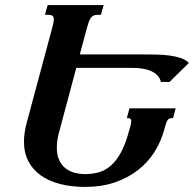

<svg xmlns="http://www.w3.org/2000/svg" viewBox="-20 -736 781 767"><path d="M635.7 -216.8Q623 -169.9 596.9 -128.7Q570.8 -87.4 531 -56.4Q491.2 -25.4 438.2 -7.3Q385.3 10.7 319.8 10.7Q264.6 10.7 219.7 -1Q174.8 -12.7 142.8 -35.4Q110.8 -58.1 93.3 -92Q75.7 -126 75.7 -170.9Q75.7 -203.6 85.9 -242.7L188.5 -624.5Q191.4 -635.7 193.1 -644Q194.8 -652.3 194.8 -658.7Q194.8 -668.5 189.9 -672.6Q185.1 -676.8 174.3 -676.8H159.7L170.4 -715.8H394L383.3 -676.8H368.7Q359.9 -676.8 353.8 -673.8Q347.7 -670.9 343 -664.8Q338.4 -658.7 334.7 -648.7Q331.1 -638.7 327.1 -624L298.8 -518.6H546.4Q574.2 -518.6 603 -518.1Q631.8 -517.6 657.2 -514.2Q682.6 -510.7 702.9 -503.9Q723.1 -497.1 734.4 -484.4L657.2 -408.7H623Q619.1 -424.3 608.6 -435.1Q598.1 -445.8 583 -452.4Q567.9 -459 548.8 -461.9Q529.8 -464.8 509.3 -464.8H284.7L216.8 -210.9Q211.4 -192.4 209.2 -176.3Q207 -160.2 207 -146Q207 -115.7 216.8 -95.5Q226.6 -75.2 242.7 -63Q258.8 -50.8 279.1 -45.7Q299.3 -40.5 319.8 -40.5Q350.6 -40.5 376.7 -48.3Q402.8 -56.2 424.6 -75.9Q446.3 -95.7 464.1 -128.9Q481.9 -162.1 495.6 -213.4L501.5 -234.4Q504.4 -246.1 504.4 -252.4Q504.4 -264.2 491.7 -264.2H486.8L497.1 -303.2H681.6L671.4 -264.2H666.5Q655.8 -264.2 650.6 -257.8Q645.5 -251.5 640.6 -234.4Z"/></svg>

Font: Arian AMU Serif
Style: Bold Italic
Weight: 700
Italic angle: -15°
Designer: Ruben Hakobyan (Tarumian)
Foundry: Ruben Hakobyan (Tarumian)
Version: Version 1.002